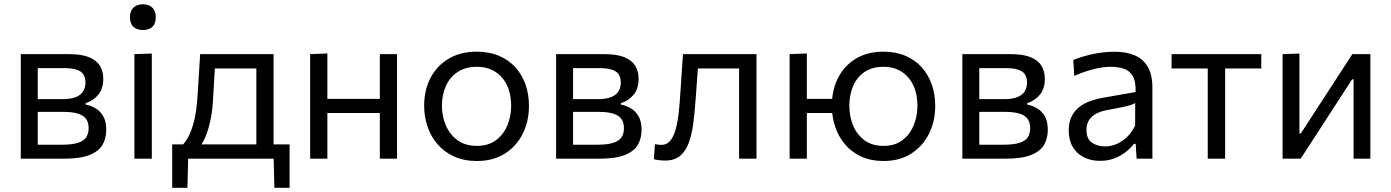

<svg xmlns="http://www.w3.org/2000/svg" viewBox="-20 -753 6600 911"><path d="M78.6 0Q78.6 -55.3 78.6 -106.7Q78.6 -158.1 78.6 -219.5V-269.5Q78.6 -313.9 78.6 -351.5Q78.6 -389.2 78.6 -424.3Q78.6 -459.5 78.6 -496.1Q123.6 -496.1 186.9 -496.1Q250.1 -496.1 308.3 -496.1Q367.5 -496.1 403 -481.4Q438.5 -466.8 454.3 -440.5Q470 -414.3 470 -378.7Q470 -331.5 445.8 -302.9Q421.6 -274.3 386.2 -263.7V-256.9Q409.9 -252.4 432.3 -239.7Q454.7 -227 469.4 -202.3Q484.1 -177.6 484.1 -136.3Q484.1 -97.6 466.9 -66.8Q449.6 -35.9 405.8 -18Q361.9 0 281.5 0Q221.1 0 168.6 0Q116.1 0 78.6 0ZM159.1 -66.4H274.3Q322.6 -66.4 350.2 -75.4Q377.8 -84.4 389.2 -101.9Q400.5 -119.4 400.5 -144.5Q400.5 -187 370.9 -204.6Q341.2 -222.2 283.8 -222.2H136.8V-282.5H275.3Q317 -282.5 341 -292.8Q365 -303.1 375.2 -320.9Q385.5 -338.6 385.5 -360.9Q385.5 -399.1 360.8 -414.4Q336.2 -429.7 290.4 -429.7H159.1Q159.1 -389.3 159.1 -351.8Q159.1 -314.3 159.1 -270.3V-220.3Q159.1 -178.1 159.1 -141.6Q159.1 -105.2 159.1 -66.4Z M617.7 0Q617.7 -55.3 617.7 -106.4Q617.7 -157.6 617.7 -218.8V-268.8Q617.7 -313.3 617.7 -351.1Q617.7 -389 617.7 -424.2Q617.7 -459.5 617.7 -496.2L700.3 -498.9Q700.3 -462.1 700.3 -426.4Q700.3 -390.7 700.3 -352.4Q700.3 -314.1 700.3 -268.8V-218.8Q700.3 -157.6 700.3 -106.4Q700.3 -55.3 700.3 0ZM657.4 -610.6Q630.4 -610.6 613.5 -625.5Q596.6 -640.4 596.6 -671.7Q596.6 -701.9 613.5 -717.3Q630.4 -732.7 658.4 -732.7Q686.3 -732.7 702.7 -716.7Q719.2 -700.8 719.2 -671.7Q719.2 -640.4 702.7 -625.5Q686.1 -610.6 657.4 -610.6Z M1196.3 -13.1Q1196.3 -47.6 1196.3 -79Q1196.3 -110.5 1196.3 -144.4Q1196.3 -178.3 1196.3 -218.9V-268.9Q1196.3 -311.5 1196.3 -346.7Q1196.3 -381.9 1196.3 -414.8Q1196.3 -447.6 1196.3 -483L1233.7 -428.2H965L1002.6 -483Q1000.9 -451.1 998.9 -420.5Q997 -389.9 995.2 -356.7Q993.4 -323.5 991 -282.9Q988.6 -236.8 980.8 -194.4Q973 -151.9 959.5 -116.1Q946.1 -80.3 926.2 -52.8L845.1 -63.9Q859.1 -77.7 874 -104.8Q888.9 -131.9 900.8 -178.8Q912.7 -225.7 917.3 -297.9Q921.2 -359.5 924.1 -405.2Q926.9 -451 929.6 -496.1H1278Q1278 -459.5 1278 -424.2Q1278 -388.9 1278 -351.1Q1278 -313.3 1278 -268.9V-218.9Q1278 -157.5 1278 -111Q1278 -64.6 1278 -13.1ZM796.9 138Q796.9 112.8 796.9 87.9Q796.9 63 796.9 38.1Q796.9 12.4 796.9 -14.7Q796.9 -41.9 796.9 -67.9Q841.7 -67.9 887.6 -67.9Q933.4 -67.9 976.7 -67.9H1174.2Q1217.5 -67.9 1263.3 -67.9Q1309.2 -67.9 1354 -67.9Q1354 -41.9 1354 -14.7Q1354 12.4 1354 38.1Q1354 63 1354 87.9Q1354 112.8 1354 138H1281.9L1278.1 -11.1L1296.5 0H854.4L873.1 -11.1L869.3 138Z M1451.6 0Q1451.6 -55.3 1451.6 -106.4Q1451.6 -157.6 1451.6 -218.8V-268.8Q1451.6 -313.3 1451.6 -351.1Q1451.6 -389 1451.6 -424.2Q1451.6 -459.5 1451.6 -496.2L1533.3 -499.3Q1533.3 -462.5 1533.3 -426.6Q1533.3 -390.7 1533.3 -352.4Q1533.3 -314.1 1533.3 -268.8V-218.8Q1533.3 -157.6 1533.3 -106.4Q1533.3 -55.3 1533.3 0ZM1500.3 -216.8V-283.9H1818.8V-216.8ZM1782.2 0Q1782.2 -55.3 1782.2 -106.4Q1782.2 -157.6 1782.2 -218.8V-268.8Q1782.2 -313.3 1782.2 -351.1Q1782.2 -389 1782.2 -424.2Q1782.2 -459.5 1782.2 -496.2H1863.9Q1863.9 -459.5 1863.9 -424.2Q1863.9 -389 1863.9 -351.1Q1863.9 -313.3 1863.9 -268.8V-218.8Q1863.9 -157.6 1863.9 -106.4Q1863.9 -55.3 1863.9 0Z M2243 10.9Q2181.7 10.9 2135 -10.3Q2088.2 -31.5 2056.5 -68.1Q2024.8 -104.7 2008.6 -152Q1992.5 -199.2 1992.5 -251Q1992.5 -325.3 2022.6 -383.2Q2052.8 -441.2 2108.8 -474.5Q2164.7 -507.8 2241.7 -507.8Q2301 -507.8 2347.1 -488.4Q2393.1 -469 2425.1 -434Q2457 -398.9 2473.4 -352.2Q2489.8 -305.5 2489.8 -251Q2489.8 -177.3 2460 -117.9Q2430.2 -58.6 2374.8 -23.8Q2319.3 10.9 2243 10.9ZM2242.8 -60.8Q2297.5 -60.8 2333.5 -88Q2369.6 -115.2 2387.5 -158.6Q2405.4 -201.9 2405.4 -251Q2405.4 -306.9 2385.5 -348.5Q2365.5 -390.1 2328.9 -413.1Q2292.4 -436.1 2242.5 -436.1Q2188.5 -436.1 2151.5 -411.5Q2114.5 -386.9 2095.7 -344.8Q2076.8 -302.8 2076.8 -251Q2076.8 -201.9 2095.2 -158.6Q2113.6 -115.2 2150.5 -88Q2187.4 -60.8 2242.8 -60.8Z M2618.6 0Q2618.6 -55.3 2618.6 -106.7Q2618.6 -158.1 2618.6 -219.5V-269.5Q2618.6 -313.9 2618.6 -351.5Q2618.6 -389.2 2618.6 -424.3Q2618.6 -459.5 2618.6 -496.1Q2663.6 -496.1 2726.9 -496.1Q2790.1 -496.1 2848.3 -496.1Q2907.5 -496.1 2943 -481.4Q2978.5 -466.8 2994.3 -440.5Q3010 -414.3 3010 -378.7Q3010 -331.5 2985.8 -302.9Q2961.6 -274.3 2926.2 -263.7V-256.9Q2949.9 -252.4 2972.3 -239.7Q2994.7 -227 3009.4 -202.3Q3024.1 -177.6 3024.1 -136.3Q3024.1 -97.6 3006.9 -66.8Q2989.6 -35.9 2945.8 -18Q2901.9 0 2821.5 0Q2761.1 0 2708.6 0Q2656.1 0 2618.6 0ZM2699.1 -66.4H2814.3Q2862.6 -66.4 2890.2 -75.4Q2917.8 -84.4 2929.2 -101.9Q2940.5 -119.4 2940.5 -144.5Q2940.5 -187 2910.9 -204.6Q2881.2 -222.2 2823.8 -222.2H2676.8V-282.5H2815.3Q2857 -282.5 2881 -292.8Q2905 -303.1 2915.2 -320.9Q2925.5 -338.6 2925.5 -360.9Q2925.5 -399.1 2900.8 -414.4Q2876.2 -429.7 2830.4 -429.7H2699.1Q2699.1 -389.3 2699.1 -351.8Q2699.1 -314.3 2699.1 -270.3V-220.3Q2699.1 -178.1 2699.1 -141.6Q2699.1 -105.2 2699.1 -66.4Z M3135.7 8.9Q3127.9 8.9 3118.5 8.1Q3109 7.4 3099.8 6Q3090.5 4.6 3082.6 2.6L3087.6 -69Q3095.8 -67.2 3104.2 -66.4Q3112.7 -65.5 3117.4 -65.5Q3144.7 -65.5 3161.3 -86.6Q3177.8 -107.7 3186.9 -142.6Q3196 -177.5 3200.5 -219.2Q3204.9 -261 3207.5 -302.2Q3210.7 -351.2 3214.1 -400.3Q3217.4 -449.5 3220.5 -496.2H3569.4Q3569.4 -459.5 3569.4 -424.2Q3569.4 -389 3569.4 -351.1Q3569.4 -313.3 3569.4 -268.8V-218.8Q3569.4 -157.6 3569.4 -106.4Q3569.4 -55.3 3569.4 0H3486.8Q3486.8 -55.3 3486.8 -106.4Q3486.8 -157.6 3486.8 -218.8V-268.8Q3486.8 -311.4 3486.8 -346.6Q3486.8 -381.8 3486.8 -414.7Q3486.8 -447.5 3486.8 -483L3535.9 -428.3H3252.4L3295 -483Q3292.5 -449.5 3290.1 -414.1Q3287.7 -378.7 3285.2 -343.2Q3282.8 -307.8 3279.9 -272.8Q3276 -216.8 3269.3 -166.1Q3262.5 -115.4 3248.2 -75.9Q3233.9 -36.4 3207.1 -13.8Q3180.3 8.9 3135.7 8.9Z M4172.8 10.9Q4112.2 10.9 4066.3 -10.3Q4020.4 -31.5 3989.4 -68.1Q3958.4 -104.7 3942.6 -152Q3926.9 -199.2 3926.9 -251Q3926.9 -325.3 3956.3 -383.2Q3985.7 -441.2 4040.7 -474.5Q4095.6 -507.8 4171.5 -507.8Q4230.1 -507.8 4275.8 -488.4Q4321.5 -469 4353.1 -434Q4384.6 -398.9 4401 -352.2Q4417.4 -305.5 4417.4 -251Q4417.4 -177.3 4387.6 -117.9Q4357.8 -58.6 4302.9 -23.8Q4248 10.9 4172.8 10.9ZM3726.6 0Q3726.6 -55.3 3726.6 -106.4Q3726.6 -157.6 3726.6 -218.8V-268.8Q3726.6 -313.3 3726.6 -351.1Q3726.6 -389 3726.6 -424.2Q3726.6 -459.5 3726.6 -496.2L3808.3 -499.3Q3808.3 -462.5 3808.3 -426.6Q3808.3 -390.7 3808.3 -352.4Q3808.3 -314.1 3808.3 -268.8V-218.8Q3808.3 -157.6 3808.3 -106.4Q3808.3 -55.3 3808.3 0ZM3775.5 -216.8V-283.9H3968V-216.8ZM4172.6 -60.8Q4226.1 -60.8 4261.9 -88Q4297.6 -115.2 4315.3 -158.6Q4333.1 -201.9 4333.1 -251Q4333.1 -306.9 4313.3 -348.5Q4293.5 -390.1 4257.3 -413.1Q4221.1 -436.1 4172.3 -436.1Q4118.3 -436.1 4082.1 -411.5Q4045.9 -386.9 4027.9 -344.8Q4009.9 -302.8 4009.9 -251Q4009.9 -201.9 4027.4 -158.6Q4045 -115.2 4081.1 -88Q4117.2 -60.8 4172.6 -60.8Z M4546.1 0Q4546.1 -55.3 4546.1 -106.7Q4546.1 -158.1 4546.1 -219.5V-269.5Q4546.1 -313.9 4546.1 -351.5Q4546.1 -389.2 4546.1 -424.3Q4546.1 -459.5 4546.1 -496.1Q4591.1 -496.1 4654.4 -496.1Q4717.6 -496.1 4775.8 -496.1Q4835 -496.1 4870.5 -481.4Q4906 -466.8 4921.8 -440.5Q4937.5 -414.3 4937.5 -378.7Q4937.5 -331.5 4913.3 -302.9Q4889.1 -274.3 4853.7 -263.7V-256.9Q4877.4 -252.4 4899.8 -239.7Q4922.2 -227 4936.9 -202.3Q4951.6 -177.6 4951.6 -136.3Q4951.6 -97.6 4934.4 -66.8Q4917.1 -35.9 4873.3 -18Q4829.4 0 4749 0Q4688.6 0 4636.1 0Q4583.6 0 4546.1 0ZM4626.6 -66.4H4741.8Q4790.1 -66.4 4817.7 -75.4Q4845.3 -84.4 4856.7 -101.9Q4868 -119.4 4868 -144.5Q4868 -187 4838.4 -204.6Q4808.7 -222.2 4751.3 -222.2H4604.3V-282.5H4742.8Q4784.5 -282.5 4808.5 -292.8Q4832.5 -303.1 4842.7 -320.9Q4853 -338.6 4853 -360.9Q4853 -399.1 4828.3 -414.4Q4803.7 -429.7 4757.9 -429.7H4626.6Q4626.6 -389.3 4626.6 -351.8Q4626.6 -314.3 4626.6 -270.3V-220.3Q4626.6 -178.1 4626.6 -141.6Q4626.6 -105.2 4626.6 -66.4Z M5200.1 10.2Q5155.6 10.2 5122 -7.1Q5088.4 -24.3 5069.6 -56.4Q5050.9 -88.6 5050.9 -133.6Q5050.9 -174.1 5065.3 -201.8Q5079.8 -229.6 5103.4 -247.1Q5127 -264.6 5155.5 -274.4Q5184 -284.2 5212.4 -289.1L5368.1 -316.2Q5370 -366.4 5354.6 -392.2Q5339.3 -418.1 5312 -427.1Q5284.7 -436.1 5250.9 -436.1Q5233.9 -436.1 5214.3 -433.7Q5194.8 -431.2 5173.2 -426Q5151.7 -420.7 5127.7 -412.7Q5103.6 -404.6 5077.2 -393.1L5072.4 -468.6Q5090.7 -476 5113.4 -483Q5136 -490 5161.7 -495.6Q5187.4 -501.3 5214.6 -504.4Q5241.7 -507.6 5268.8 -507.6Q5324.5 -507.6 5364.6 -490.1Q5404.8 -472.7 5426.4 -435Q5447.9 -397.3 5447.9 -337.2Q5447.9 -313.8 5447.9 -278.3Q5447.9 -242.8 5447.9 -211V-146.6Q5447.9 -112.7 5447.9 -77.2Q5447.9 -41.8 5447.9 0H5372.9L5368.7 -70.4H5360.3Q5345.1 -50.3 5321.6 -31.9Q5298.2 -13.4 5267.4 -1.6Q5236.6 10.2 5200.1 10.2ZM5224 -58.3Q5250.5 -58.3 5277.1 -69.3Q5303.6 -80.3 5326.7 -102.2Q5349.8 -124.2 5365.9 -157.1L5366.3 -263.9Q5358.3 -259.4 5345.1 -254.9Q5332 -250.5 5305.9 -244.8Q5279.7 -239.1 5232.8 -230.7Q5204.3 -225.5 5182.3 -214.2Q5160.4 -202.8 5147.7 -183.8Q5135 -164.7 5135 -137Q5135 -94 5160.9 -76.1Q5186.7 -58.3 5224 -58.3Z M5710.5 0Q5710.5 -55.3 5710.5 -106.4Q5710.5 -157.6 5710.5 -218.8V-268.8Q5710.5 -311.4 5710.5 -346.6Q5710.5 -381.8 5710.5 -414.7Q5710.5 -447.5 5710.5 -483L5738.2 -428.3H5718.8Q5675.7 -428.3 5629.7 -428.3Q5583.7 -428.3 5538.9 -428.3V-496.2H5964.5V-428.3Q5919.9 -428.3 5873.9 -428.3Q5827.9 -428.3 5784.7 -428.3H5765.3L5793 -483Q5793 -447.5 5793 -414.7Q5793 -381.8 5793 -346.6Q5793 -311.4 5793 -268.8V-218.8Q5793 -157.6 5793 -106.4Q5793 -55.3 5793 0Z M6065.6 0Q6065.6 -55.3 6065.6 -106.4Q6065.6 -157.5 6065.6 -218.9V-268.9Q6065.6 -313.3 6065.6 -351.1Q6065.6 -388.9 6065.6 -424.2Q6065.6 -459.5 6065.6 -496.1L6145.5 -498.8Q6145.5 -463.4 6145.5 -429Q6145.5 -394.7 6145.5 -357.8Q6145.5 -321 6145.5 -277.9V-120.1H6152.3L6259.1 -284.4Q6293.6 -337.6 6328.2 -390.9Q6362.7 -444.3 6396.6 -496.1H6482.1Q6482.1 -459.5 6482.1 -424.2Q6482.1 -388.9 6482.1 -351.1Q6482.1 -313.3 6482.1 -268.9V-218.9Q6482.1 -157.5 6482.1 -106.4Q6482.1 -55.3 6482.1 0H6402.5Q6402.5 -54.7 6402.5 -105.4Q6402.5 -156 6402.5 -216.5V-376.5H6395.4L6289.9 -213.8Q6255.2 -159.9 6220.5 -106.4Q6185.8 -52.8 6151.3 0Z"/></svg>

Font: Commissioner Thin
Style: Regular
Weight: 100
Designer: Kostas Bartsokas
Foundry: Kostas Bartsokas
Version: Version 1.001;gftools[0.9.23]